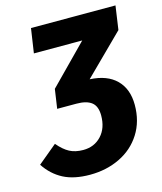

<svg xmlns="http://www.w3.org/2000/svg" viewBox="-125 -772 730 867"><g transform="rotate(-15 239.5 -338.5)"><path d="M481 -582 298 -401Q379 -397 422 -354Q465 -311 465 -237Q465 -160 428.5 -102.5Q392 -45 329 -14.5Q266 16 189 16Q114 16 64.5 -10Q15 -36 -18 -86L71 -160Q98 -128 124.5 -114Q151 -100 188 -100Q240 -100 273 -135.5Q306 -171 306 -230Q306 -273 282.5 -291.5Q259 -310 212 -310H121L122 -311L135 -400L311 -579H85L102 -693H497Z"/></g></svg>

Font: Fira Sans Condensed
Style: Bold Italic
Weight: 700
Width: 3
Italic angle: -8°
Designer: Carrois Corporate & Edenspiekermann AG
Foundry: Carrois Corporate GbR & Edenspiekermann AG
Version: Version 4.203